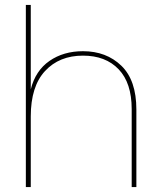

<svg xmlns="http://www.w3.org/2000/svg" viewBox="-20 -760 654 780"><path d="M85 0V-740H105V-397Q124 -473 181 -512.5Q238 -552 317 -552Q412 -552 473 -493Q534 -434 534 -315V0H515V-317Q515 -423 462 -478.5Q409 -534 317 -534Q221 -534 163 -471.5Q105 -409 105 -287V0Z"/></svg>

Font: SVN-Poppins Thin
Style: Regular
Weight: 100
Designer: Ninad Kale (Devanagari), Jonny Pinhorn (Latin)
Foundry: Indian Type Foundry
Version: Version 3.002 2017